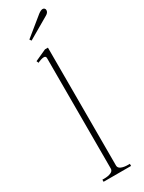

<svg xmlns="http://www.w3.org/2000/svg" viewBox="-235 -926 719 956"><g transform="rotate(-30 124.5 -448.5)"><path d="M80 -798 187 -885Q203 -897 213 -897Q219 -897 223 -893Q227 -889 227 -883Q227 -869 211 -860L87 -788ZM46 -12H57Q79 -12 94.5 -18.5Q110 -25 110 -39V-674Q110 -686 98 -686Q91 -686 80 -682.5Q69 -679 62 -675L57 -687L123 -717H140V-39Q140 -25 155.5 -18.5Q171 -12 193 -12H204V0H46Z"/></g></svg>

Font: Taviraj Thin
Style: Regular
Weight: 100
Designer: Katatrad Team
Foundry: CadsonDemak
Version: Version 1.030